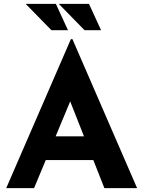

<svg xmlns="http://www.w3.org/2000/svg" viewBox="-20 -966 736 986"><path d="M12 0 344 -765H352L684 0H516L304 -538L409 -610L155 0ZM239 -266H460L511 -144H194ZM112 -946H267L329 -811H244ZM282 -946H437L499 -811H414Z"/></svg>

Font: Reem Kufi Fun
Style: Regular
Weight: 400
Designer: Khaled Hosny
Version: Version 1.005